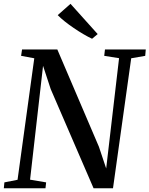

<svg xmlns="http://www.w3.org/2000/svg" viewBox="-28 -1008 800 1028"><path d="M-7.5 0 -4.5 -31.5 66 -45.5 155.5 -696 85 -709 90 -743H279L501.5 -222.5L540.5 -106L609.5 -696.5L530 -709L534 -743H752.5L749.5 -709L674.5 -696L577 0H473L243.5 -531L202.5 -655.5L133 -46L219 -31.5L215.5 0ZM465 -800.5Q443.5 -810.5 418 -825.5Q392.5 -840.5 366.8 -858Q341 -875.5 318.5 -893.5Q296 -911.5 281 -927L349.5 -987.5L495 -825.5Z"/></svg>

Font: Merriweather 72pt Medium
Style: Italic
Weight: 500
Italic angle: -7.8°
Version: Version 2.101